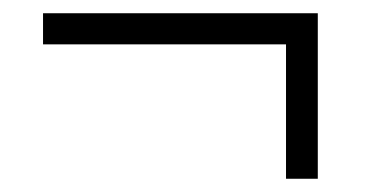

<svg xmlns="http://www.w3.org/2000/svg" viewBox="-20 -396 554 290"><path d="M460 -376H45V-329H412V-126H460Z"/></svg>

Font: Noto Sans SemiCondensed Light
Style: Regular
Weight: 300
Width: 4
Designer: Monotype Design Team
Foundry: Monotype Imaging Inc.
Version: Version 2.013